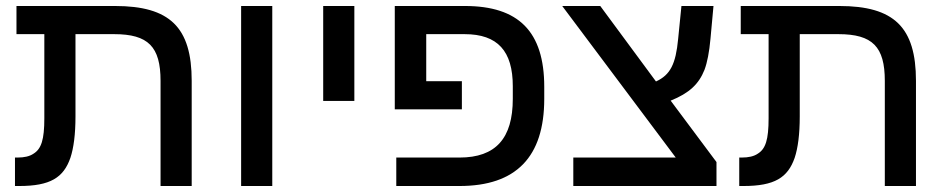

<svg xmlns="http://www.w3.org/2000/svg" viewBox="-20 -621 3158 641"><path d="M128 -507V-226C128 -155 118 -124 92 -108C79 -99 61 -95 38 -95H30V0H44C148 0 192 -28 215 -94C226 -127 232 -173 232 -232V-507H361C475 -507 516 -465 516 -351V0H620V-351C620 -530 547 -601 364 -601H35V-507Z M785 0H889V-601H785Z M1059 -284H1163V-601H1059Z M1692 -333V-291C1692 -159 1635 -95 1514 -95H1303V0H1514C1703 0 1797 -97 1797 -291V-331C1797 -516 1711 -601 1532 -601H1298V-256H1522V-350H1403V-507H1531C1642 -507 1692 -450 1692 -333Z M2372 0V-80L2219 -285C2281 -310 2313 -340 2332 -388C2341 -412 2348 -447 2352 -492L2362 -601H2255L2244 -491C2236 -407 2218 -371 2170 -349L1984 -601H1857L2236 -95H1894V0Z M2546 -507V-226C2546 -155 2536 -124 2510 -108C2497 -99 2479 -95 2456 -95H2448V0H2462C2566 0 2610 -28 2633 -94C2644 -127 2650 -173 2650 -232V-507H2779C2893 -507 2934 -465 2934 -351V0H3038V-351C3038 -530 2965 -601 2782 -601H2453V-507Z"/></svg>

Font: Noto Sans Hebrew Droid Medium
Style: Regular
Weight: 500
Designer: Monotype Design Team
Foundry: Monotype Imaging Inc.
Version: Version 1.100